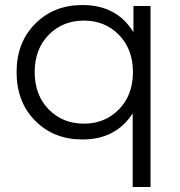

<svg xmlns="http://www.w3.org/2000/svg" viewBox="-20 -550 718 764"><path d="M511 -526H579V194H508V-99Q441 5 308 5Q194 5 120 -69.5Q46 -144 46 -263Q46 -381 120 -455.5Q194 -530 308 -530Q445 -530 511 -422ZM314 -58Q398 -58 453.5 -115Q509 -172 509 -263Q509 -354 453.5 -411Q398 -468 314 -468Q229 -468 173.5 -411Q118 -354 118 -263Q118 -172 173.5 -115Q229 -58 314 -58Z"/></svg>

Font: Montserrat Alternates
Style: Regular
Weight: 400
Designer: Julieta Ulanovsky
Foundry: Julieta Ulanovsky
Version: Version 7.200;PS 007.200;hotconv 1.0.88;makeotf.lib2.5.64775